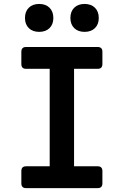

<svg xmlns="http://www.w3.org/2000/svg" viewBox="-20 -973 640 993"><path d="M417.4 -808.2Q383.8 -808.2 363.9 -827.6Q344.1 -847 344.1 -880Q344.1 -913.5 363.9 -933.1Q383.8 -952.6 417.4 -952.6Q451.1 -952.6 471 -933.1Q490.8 -913.5 490.8 -880Q490.8 -847 471 -827.6Q451.1 -808.2 417.4 -808.2ZM182.6 -808.2Q148.9 -808.2 129 -827.6Q109.2 -847 109.2 -880Q109.2 -913.5 129 -933.1Q148.9 -952.6 182.6 -952.6Q216.2 -952.6 236.1 -933.1Q255.9 -913.5 255.9 -880Q255.9 -847 236.1 -827.6Q216.2 -808.2 182.6 -808.2ZM115.1 0Q90.4 0 90.4 -24.7V-88.3Q90.4 -113 115.1 -113H237V-617H115.1Q90.4 -617 90.4 -641.7V-705.3Q90.4 -730 115.1 -730H484.9Q509.6 -730 509.6 -705.3V-641.7Q509.6 -617 484.9 -617H363V-113H484.9Q509.6 -113 509.6 -88.3V-24.7Q509.6 0 484.9 0Z"/></svg>

Font: Pitagon Sans Mono
Style: Regular
Weight: 400
Monospace: yes
Designer: Travis Tran
Foundry: Pitagon
Version: Version 1.001;gftools[0.9.26]